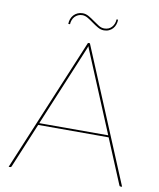

<svg xmlns="http://www.w3.org/2000/svg" viewBox="-92 -918 821 990"><g transform="rotate(10 318.5 -423.0)"><path d="M499 -249 326.5 -663Q324 -668.5 322.2 -673.5Q320.5 -678.5 318.5 -684Q316.5 -678.5 314.8 -673.5Q313 -668.5 310.5 -663L138 -249ZM615.5 0H606.5Q602 0 600.5 -5L503 -239H134L36.5 -5Q35 0 29.5 0H21.5L313.5 -700H323.5ZM382.5 -788Q407.5 -788 422 -804.5Q436.5 -821 437.5 -845H445.5Q445.5 -831.5 441.2 -819.2Q437 -807 429 -798Q421 -789 409.2 -783.5Q397.5 -778 382.5 -778Q366.5 -778 350.8 -787Q335 -796 320 -807Q305 -818 290 -827Q275 -836 260.5 -836Q248.5 -836 238.5 -831.5Q228.5 -827 221.2 -819.2Q214 -811.5 210 -801Q206 -790.5 205.5 -779H196.5Q196.5 -792.5 201 -804.8Q205.5 -817 213.8 -826Q222 -835 234 -840.5Q246 -846 260.5 -846Q277 -846 292.8 -837Q308.5 -828 323.5 -817Q338.5 -806 353.2 -797Q368 -788 382.5 -788Z"/></g></svg>

Font: Lato 2
Style: Regular
Weight: 100
Designer: Lukasz Dziedzic with Adam Twardoch and Botio Nikoltchev
Foundry: tyPoland Lukasz Dziedzic
Version: Version 2.015; 2015-08-06; http://www.latofonts.com/